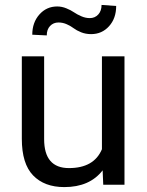

<svg xmlns="http://www.w3.org/2000/svg" viewBox="-20 -760 603 790"><path d="M69.8 -528.3H161.6V-187.5Q161.6 -68.4 263.7 -68.4Q366.7 -68.4 399.4 -146V-528.3H492.2V0H404.8L402.3 -59.1Q349.1 9.8 244.6 9.8Q162.6 9.8 116.2 -38.3Q69.8 -86.4 69.8 -188.5ZM397.9 -739.7 458 -735.4Q458 -684.6 428.7 -652.1Q399.4 -619.6 355 -619.6Q332.5 -619.6 313.7 -627.2Q294.9 -634.8 283.4 -643.6Q272 -652.3 255.4 -659.9Q238.8 -667.5 220.7 -667.5Q199.7 -667.5 186 -653.1Q172.4 -638.7 172.4 -614.3L112.8 -617.2Q112.8 -667.5 142.1 -700.4Q171.4 -733.4 215.3 -733.4Q234.4 -733.4 252.9 -725.8Q271.5 -718.3 284.2 -709.5Q296.9 -700.7 314.5 -693.1Q332 -685.5 349.6 -685.5Q370.6 -685.5 384.3 -700.4Q397.9 -715.3 397.9 -739.7Z"/></svg>

Font: Bert Sans Medium
Style: Regular
Weight: 500
Designer: Christian Robertson, Adam Twardoch, & Cristiano Sobral
Foundry: Google
Version: Version 12.135;January 10, 2020;FontCreator 12.0.0.2547 64-b